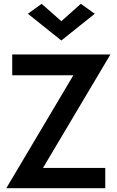

<svg xmlns="http://www.w3.org/2000/svg" viewBox="-20 -985 615 1005"><path d="M301 -874 403 -965 476 -913 301 -773 126 -913 198 -965ZM44 -591V-700H558L205 -106H531V0H13L364 -591Z"/></svg>

Font: Jost* Medium
Style: Regular
Weight: 500
Version: Version 3.7